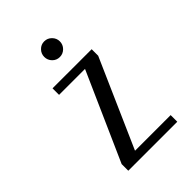

<svg xmlns="http://www.w3.org/2000/svg" viewBox="-163 -589 659 659"><g transform="rotate(-45 167.0 -259.0)"><path d="M64 0V-32.2L206.1 -352.1H80.1V-383.8H270V-352.1L128.9 -32.2H301.8V0ZM147.2 -453.1Q136.2 -464.4 136.2 -480Q136.2 -495.6 147.2 -506.8Q158.2 -518.1 173.8 -518.1Q189.5 -518.1 200.7 -506.8Q211.9 -495.6 211.9 -480Q211.9 -464.4 200.7 -453.1Q189.5 -441.9 173.8 -441.9Q158.2 -441.9 147.2 -453.1Z"/></g></svg>

Font: Gawaa
Style: Regular
Weight: 400
Designer: T. Christopher White
Version: Version 1.0